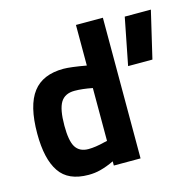

<svg xmlns="http://www.w3.org/2000/svg" viewBox="-104 -806 929 923"><g transform="rotate(-15 360.0 -344.0)"><path d="M226 12Q257 12 284 5Q319 -4 354 -21V0H487V-700H353V-498Q274 -512 240 -512Q137 -512 88 -448Q38 -383 38 -243Q38 -116 82 -52Q125 12 226 12ZM257 -108Q213 -108 193 -140Q174 -171 174 -246Q174 -328 195 -362Q216 -396 264 -396Q303 -396 353 -386V-123L339 -120Q292 -108 257 -108ZM590 -678 544 -444H665L720 -678Z"/></g></svg>

Font: Online Auction - Bold
Style: Bold
Weight: 500
Designer: Mohamed Mostafa, the designer of Online Auction
Foundry: Kief Type Foundry
Version: ""